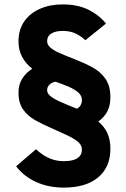

<svg xmlns="http://www.w3.org/2000/svg" viewBox="-20 -732 574 872"><path d="M270 120Q199.9 120 143.9 94.5Q88 69.1 53.2 23.2L143.6 -54.2Q156.2 -42.1 174.5 -29.5Q192.8 -17 217 -8.5Q241.2 0 271 0Q293.3 0 311.7 -5Q330.1 -10 341.1 -21.7Q352 -33.4 352 -53.2Q352 -71.9 335.4 -86.8Q318.7 -101.6 286.9 -116.8Q255.1 -131.9 210 -151.6Q172.8 -167.6 139.3 -186.5Q105.8 -205.4 84.9 -234.8Q64 -264.2 64 -311.8Q64 -347.9 81.2 -375.1Q98.4 -402.4 126.6 -419.8Q96.6 -443.2 80.3 -473.9Q64 -504.6 64 -543.6Q64 -597.2 90.2 -634.9Q116.5 -672.5 161.8 -692.2Q207 -712 264.2 -712Q333.5 -712 382.3 -687.5Q431.1 -662.9 461.4 -625L367.4 -549.2Q351.5 -565.2 326.3 -578.4Q301.1 -591.6 264.2 -591.6Q232.5 -591.6 213.2 -579.8Q194 -567.9 194 -545.4Q194 -528.9 208.7 -516Q223.3 -503.1 251.8 -490.6Q280.2 -478 321.2 -462.2Q362.3 -446.4 399 -426.6Q435.7 -406.8 458.5 -374.7Q481.4 -342.6 481.4 -290.2Q481.4 -253.7 467.9 -226.9Q454.3 -200.1 426.4 -180.2Q455.3 -155.7 468.4 -125.8Q481.4 -95.8 481.4 -56.2Q481.4 27.2 425.8 73.6Q370.2 120 270 120ZM328.6 -238.4Q340.3 -243.8 346.1 -254.2Q352 -264.7 352 -277.6Q352 -297.3 335.9 -311.7Q319.8 -326.1 292.6 -337.8Q265.4 -349.5 232.2 -361Q214.6 -357.8 204.3 -347.3Q194 -336.8 194 -322.6Q194 -307.9 208.8 -295.6Q223.6 -283.4 253.4 -269.9Q283.2 -256.4 328.6 -238.4Z"/></svg>

Font: Overpass
Style: Regular
Weight: 400
Designer: Delve Withrington, Dave Bailey, Thomas Jockin
Foundry: Delve Fonts LLC
Version: Version 4.000